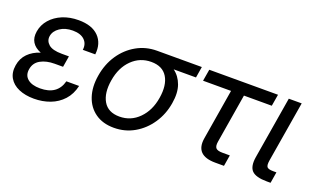

<svg xmlns="http://www.w3.org/2000/svg" viewBox="-65 -838 1893 1161"><g transform="rotate(20 882.0 -257.5)"><path d="M189.5 11.7Q133.3 11.7 91.6 -6.3Q49.8 -24.4 29.8 -58.6Q9.8 -92.8 17.6 -140.6Q24.9 -187 55.4 -218Q85.9 -249 133.8 -264.2Q95.2 -279.3 77.9 -307.4Q60.5 -335.4 67.4 -377Q74.7 -420.9 104.2 -454.8Q133.8 -488.8 179.9 -508.1Q226.1 -527.3 283.2 -527.3Q369.6 -527.3 412.6 -483.4Q455.6 -439.5 447.3 -367.2H367.2Q372.6 -407.2 347.2 -431.6Q321.8 -456.1 271.5 -456.1Q222.7 -456.1 189.2 -433.3Q155.8 -410.6 150.4 -377Q145.5 -345.7 170.4 -323.5Q195.3 -301.3 255.9 -301.3H301.8L298.3 -279.8L290 -230H236.3Q182.6 -230 145.8 -209.5Q108.9 -189 102.1 -146.5Q95.2 -106 122.6 -82.8Q149.9 -59.6 203.1 -59.6Q314 -59.6 338.9 -154.3H420.9Q408.2 -98.1 374.5 -61.3Q340.8 -24.4 292.7 -6.3Q244.6 11.7 189.5 11.7Z M703.6 11.7Q632.3 11.7 584 -22.5Q535.6 -56.6 515.6 -116.5Q495.6 -176.3 508.3 -252.9Q521 -330.1 560.8 -389.2Q600.6 -448.2 660.2 -481.9Q719.7 -515.6 791 -515.6H1079.1L1067.4 -444.3H923.8Q962.4 -416 980 -367.2Q997.6 -318.4 985.8 -249Q973.6 -174.8 933.8 -115.7Q894 -56.6 834.7 -22.5Q775.4 11.7 703.6 11.7ZM782.2 -440.4Q709.5 -440.4 658 -389.6Q606.4 -338.9 592.3 -252.9Q578.1 -168 608.6 -115.7Q639.2 -63.5 712.4 -63.5Q785.6 -63.5 837.4 -116Q889.2 -168.5 902.8 -252.9Q917 -338.4 886 -389.4Q855 -440.4 782.2 -440.4Z M1353.5 0Q1221.7 0 1240.7 -116.2L1294.4 -440.4H1114.3L1127 -515.6H1569.3L1556.6 -440.4H1377.4L1325.2 -125Q1320.3 -95.2 1330.8 -83.3Q1341.3 -71.3 1373 -71.3H1420.9L1409.2 0Z M1685.1 0Q1613.8 0 1587.9 -26.6Q1562 -53.2 1572.3 -116.2L1638.7 -515.6H1721.7L1656.7 -125Q1651.4 -92.3 1660.2 -81.8Q1668.9 -71.3 1700.7 -71.3H1720.7L1709 0Z"/></g></svg>

Font: Inter Display
Style: Italic
Weight: 400
Italic angle: -9.39999°
Designer: Rasmus Andersson
Foundry: rsms
Version: Version 4.000;git-a52131595